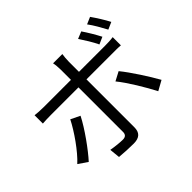

<svg xmlns="http://www.w3.org/2000/svg" viewBox="-187 -1075 1373 1373"><g transform="rotate(-45 500.0 -388.0)"><path d="M952 -686C934 -722 897 -781 870 -819L817 -796C845 -759 875 -705 898 -662ZM832 -656C811 -697 777 -754 752 -790L698 -768C724 -729 759 -673 778 -632ZM841 -521C856 -521 869 -520 882 -519V-602C857 -598 824 -597 800 -597H536V-699C536 -722 539 -756 542 -771H448C452 -756 455 -723 455 -700V-597H177C145 -597 120 -599 92 -602V-518C119 -520 148 -521 177 -521H455V-70C455 -45 442 -32 416 -32C389 -32 344 -36 300 -44L308 36C348 40 407 43 450 43C510 43 536 16 536 -37V-521ZM252 -401C212 -321 128 -200 61 -139L130 -92C186 -153 279 -281 322 -367ZM672 -364C725 -300 799 -176 839 -98L913 -139C873 -211 793 -336 740 -400Z"/></g></svg>

Font: Spoqa Han Sans Neo Regular
Style: Regular
Weight: 400
Designer: [Spoqa Han Sans Neo] Dong-huui Kim  Younghwa Kang  Yujin Lee  [Noto Sans] Ryoko NISHIZUKA  (kana & ideographs); Paul D. 
Foundry: Spoqa (http://www.spoqa-han-sans.com)
Version: Version 1.000